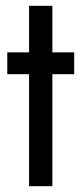

<svg xmlns="http://www.w3.org/2000/svg" viewBox="-20 -640 280 660"><path d="M5 -460H80V-620H160V-460H235V-385H160V0H80V-385H5Z"/></svg>

Font: Jost*
Style: Regular
Weight: 400
Version: Version 3.7